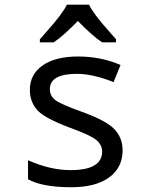

<svg xmlns="http://www.w3.org/2000/svg" viewBox="-20 -786 640 816"><path d="M99.1 -23.9V-105Q193.4 -63 279.8 -63Q414.1 -63 414.1 -142.1Q414.1 -169.9 390.1 -190.4Q366.2 -210.9 279.8 -242.2Q166 -284.7 136.5 -320.1Q106.9 -355.5 106.9 -403.8Q106.9 -470.2 161.4 -508.1Q215.8 -545.9 312 -545.9Q408.7 -545.9 492.2 -509.8L462.9 -437Q374 -472.2 307.1 -472.2Q191.9 -472.2 191.9 -407.2Q191.9 -377.4 216.6 -359.6Q241.2 -341.8 330.1 -310.1Q433.1 -272.5 467 -236.1Q501 -199.7 501 -147Q501 -73.7 443.8 -32Q386.7 9.8 282.2 9.8Q161.1 9.8 99.1 -23.9ZM473.1 -606H414.1Q372.6 -633.3 311 -696.8Q246.1 -630.4 208 -606H149.4V-619.1Q161.6 -633.3 178.2 -651.9Q246.1 -727.5 264.2 -766.1H358.4Q376.5 -727.5 444.3 -651.9L473.1 -619.1Z"/></svg>

Font: Apple Sans Adjectives
Style: Regular
Weight: 400
Monospace: yes
Foundry: Apple Sans Adjectives
Version: Version 0.01